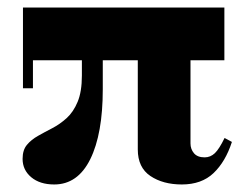

<svg xmlns="http://www.w3.org/2000/svg" viewBox="-20 -480 670 510"><path d="M41 -245.5V-460H576V-320H67.5V-245.5ZM124 10Q86 10 63 -9.2Q40 -28.5 40 -58Q40 -81.5 51.5 -95.2Q63 -109 80.8 -119Q98.5 -129 118.8 -139.5Q139 -150 157 -166.2Q175 -182.5 186.2 -209.5Q197.5 -236.5 197.5 -279.5V-392.5H253V-243Q253 -124.5 219.8 -57.2Q186.5 10 124 10ZM463 10Q413 10 379.5 -12.5Q346 -35 346 -83V-373H486V-99Q486 -84 495.2 -73Q504.5 -62 523.5 -62Q539 -62 550.8 -73.2Q562.5 -84.5 576.5 -113.5L596 -103Q579 -50.5 547.2 -20.2Q515.5 10 463 10Z"/></svg>

Font: Bodoni Moda 9pt
Style: Bold
Weight: 700
Designer: Owen Earl
Foundry: indestructible type
Version: Version 2.005